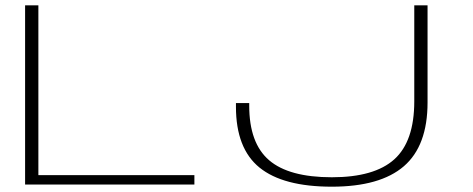

<svg xmlns="http://www.w3.org/2000/svg" viewBox="-20 -695 1780 723"><path d="M74.5 0H712V-35.5H124.5V-675H74.5ZM1229.5 8Q1411.5 8 1500.8 -69Q1590 -146 1590 -309V-675H1540V-313.5Q1540 -163 1465 -95.2Q1390 -27.5 1229.5 -27.5Q1068 -27.5 993.2 -91.8Q918.5 -156 918.5 -297V-307H868.5V-293Q868.5 -136 957.2 -64Q1046 8 1229.5 8Z"/></svg>

Font: Anybody ExtraExpanded ExtraLight
Style: Regular
Weight: 250
Width: 8
Version: Version 1.113;gftools[0.9.25]